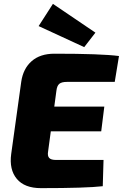

<svg xmlns="http://www.w3.org/2000/svg" viewBox="-20 -971 636 994"><path d="M416 -727 180 -836 254 -951 474 -802ZM574 -547H326Q299 -547 287 -537Q275 -527 272 -501L261 -419H520L504 -291H243L229 -187Q225 -164 234.5 -153.5Q244 -143 269 -143H516L512 -7Q427 3 192 3Q107 3 67 -45Q27 -93 38 -174L90 -548Q100 -616 144 -654.5Q188 -693 262 -693Q504 -693 596 -681Z"/></svg>

Font: Exo 2.0 Extra Bold
Style: Italic
Weight: 800
Italic angle: -8°
Designer: Natanael Gama
Version: Version 1.001;PS 001.001;hotconv 1.0.70;makeotf.lib2.5.58329